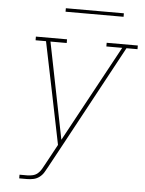

<svg xmlns="http://www.w3.org/2000/svg" viewBox="-59 -941 746 989"><g transform="rotate(5 313.5 -447.0)"><path d="M78 0V-19H118Q132 -19 146.5 -22.5Q161 -26 172 -35.5Q183 -45 190.5 -58Q198 -71 205 -84L262 -189L239 -302L210 -444L154 -716H100V-735H261V-716H177L277 -217L548 -716H466V-735H627V-716H570L272 -165L223 -75Q223 -75 223 -75Q223 -75 223 -75V-74L222 -73Q214 -58 205 -43Q196 -28 182 -17.5Q168 -7 151.5 -3.5Q135 0 118 0ZM241 -876V-894H541V-876Z"/></g></svg>

Font: Iosevka Etoile Thin Oblique
Style: Regular
Weight: 100
Italic angle: -9°
Designer: Belleve Invis
Foundry: Belleve Invis
Version: Version 15.5.2; ttfautohint (v1.8.4)